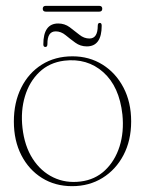

<svg xmlns="http://www.w3.org/2000/svg" viewBox="-20 -628 497 658"><path d="M228.5 -435Q286 -435 331.5 -406.5Q377 -378 403.2 -327.8Q429.5 -277.5 429.5 -212Q429.5 -146.5 403.2 -96.5Q377 -46.5 331.2 -18.2Q285.5 10 227 10Q169 10 124 -18Q79 -46 53.2 -96Q27.5 -146 27.5 -211.5Q27.5 -277 52.8 -327.5Q78 -378 123.2 -406.5Q168.5 -435 228.5 -435ZM256.5 -6Q305.5 -12 339.8 -44.2Q374 -76.5 389.8 -126.2Q405.5 -176 399.5 -235.5Q389 -331.5 334 -380.5Q279 -429.5 200 -420Q149 -413.5 114.8 -380.8Q80.5 -348 65.5 -298Q50.5 -248 57 -190Q64 -127.5 92 -84Q120 -40.5 162.8 -20Q205.5 0.5 256.5 -6ZM277.5 -469Q255.5 -469 238 -481.8Q220.5 -494.5 204.8 -507.5Q189 -520.5 171 -520.5Q142 -520.5 142.5 -477Q142.5 -467 135.5 -467Q128.5 -467 128.5 -476Q128.5 -547.5 179.5 -547.5Q201.5 -547.5 218.8 -534.8Q236 -522 252 -509Q268 -496 286.5 -496Q315 -496 315 -539.5Q315 -549.5 322 -549.5Q328.5 -549.5 328.5 -540Q328.5 -469 277.5 -469ZM126.5 -598Q126.5 -608 137.5 -608H319.5Q330.5 -608 330.5 -598Q330.5 -588 319.5 -588H137.5Q126.5 -588 126.5 -598Z"/></svg>

Font: Fraunces 144pt Soft Thin
Style: Regular
Weight: 100
Version: Version 1.000;[0bf87f6ff]